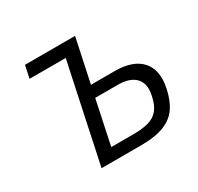

<svg xmlns="http://www.w3.org/2000/svg" viewBox="-152 -892 1102 1071"><g transform="rotate(-30 399.0 -356.5)"><path d="M463.5 0H211Q223.5 -59 235.5 -114.5Q247 -170 261 -236L309 -461Q319 -509 327.8 -550.2Q336.5 -591.5 345.5 -632.5H112.5L129.5 -713H452Q439 -653 427.5 -597Q415.5 -540.5 401 -472.5L392.5 -432.5H545Q664.5 -432.5 717.5 -371.5Q754 -328.5 754 -264Q754 -235.5 747 -203Q733.5 -137.5 703.8 -92.2Q674 -47 616.8 -23.5Q559.5 0 463.5 0ZM317 -75H460Q521 -75 560.2 -87Q599.5 -99 622.2 -128Q645 -157 655.5 -209Q660.5 -232.5 660.5 -251.5Q660.5 -269 656.5 -282.5Q647.5 -311 627 -327.5Q606.5 -344 580 -350.8Q553.5 -357.5 528 -357.5H376.5L354 -250.5Q343.5 -201.5 334.8 -160.2Q326 -119 317 -75Z"/></g></svg>

Font: Heraclito
Style: Italic
Weight: 400
Italic angle: -12°
Designer: Kostas Bartsokas (font) & Cristiano Sobral (main changes)
Foundry: Kostas Bartsokas (font) & Cristiano Sobral (main changes)
Version: Version 1.00;July 8, 2020;FontCreator 13.0.0.2655 64-bit